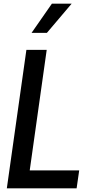

<svg xmlns="http://www.w3.org/2000/svg" viewBox="-20 -1020 515 1040"><path d="M261 -1000H368L234 -842H151ZM123 -750H233L141 -97H409L395 0H17Z"/></svg>

Font: Oakes Grotesk Medium
Style: Italic
Weight: 500
Italic angle: -8°
Designer: Samuel Oakes
Foundry: Samuel Oakes
Version: Version 1.000;PS 001.000;hotconv 1.0.88;makeotf.lib2.5.64775